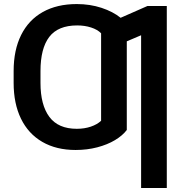

<svg xmlns="http://www.w3.org/2000/svg" viewBox="-20 -737 916 956"><path d="M356.4 9.8Q260.3 9.8 190.7 -30.5Q121.1 -70.8 84.5 -146Q47.9 -221.2 47.9 -324.2V-382.8Q47.9 -487.8 85.2 -562.7Q122.6 -637.7 193.1 -677.2Q263.7 -716.8 362.3 -716.8Q428.2 -716.8 485.4 -698Q542.5 -679.2 580.6 -648.4L713.9 -707H810.5V199.2H682.6V-561.5L611.3 -531.2V-89.8Q590.3 -62 552.5 -39.3Q514.6 -16.6 464.1 -3.4Q413.6 9.8 356.4 9.8ZM362.3 -95.7Q400.4 -95.7 432.1 -106.4Q463.9 -117.2 483.4 -135.7V-571.3Q465.3 -589.8 433.6 -600.1Q401.9 -610.4 364.3 -610.4Q269 -610.4 225.3 -553.2Q181.6 -496.1 181.6 -382.8V-324.2Q181.6 -214.4 225.8 -155Q270 -95.7 362.3 -95.7Z"/></svg>

Font: Pretendard SemiBold
Style: Regular
Weight: 600
Designer: Base glyphs from Inter by Rasmus Andersson; Hangeul glyphs from Noto Sans CJK(Source Han Sans) by Jang Soo-young and Kan
Foundry: Kil Hyung-jin
Version: Version 1.309